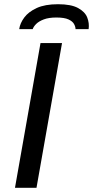

<svg xmlns="http://www.w3.org/2000/svg" viewBox="-20 -890 441 910"><path d="M51 0 172 -686H274L153 0ZM71 -752Q75 -780 95 -807Q115 -834 154 -852Q193 -870 255 -870Q317 -870 350 -852Q383 -834 393.5 -807Q404 -780 400 -752H338Q338 -763 331 -776Q324 -789 304.5 -798Q285 -807 247 -807Q211 -807 187.5 -798Q164 -789 151.5 -776.5Q139 -764 135 -752Z"/></svg>

Font: Archivo SemiExpanded
Style: Italic
Weight: 400
Width: 6
Italic angle: -10°
Designer: Hector Gatti
Foundry: Omnibus-Type
Version: Version 2.001